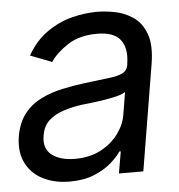

<svg xmlns="http://www.w3.org/2000/svg" viewBox="-45 -596 608 651"><g transform="rotate(-5 258.5 -270.5)"><path d="M167 12.7Q115.2 12.7 76.2 -7.1Q37.1 -26.9 18.3 -64.5Q-0.5 -102.1 7.8 -155.3Q16.1 -202.1 39.3 -231.4Q62.5 -260.7 96.2 -277.3Q129.9 -293.9 168.7 -302.2Q207.5 -310.5 246.1 -315.4Q296.9 -321.8 328.4 -325.4Q359.9 -329.1 376 -337.2Q392.1 -345.2 395.5 -365.2V-368.2Q403.8 -420.4 381.6 -449.5Q359.4 -478.5 301.8 -478.5Q242.2 -478.5 202.1 -452.4Q162.1 -426.3 142.6 -396.5L69.3 -424.8Q98.1 -474.6 138.4 -502.4Q178.7 -530.3 223.1 -541.5Q267.6 -552.7 308.6 -552.7Q335 -552.7 367.9 -546.6Q400.9 -540.5 429.9 -521.2Q459 -502 473.6 -463.1Q488.3 -424.3 477.5 -359.4L418 0H335L347.7 -74.2H342.8Q331.5 -56.6 308.3 -36.4Q285.2 -16.1 250 -1.7Q214.8 12.7 167 12.7ZM191.4 -62.5Q241.2 -62.5 278.6 -82Q315.9 -101.6 338.9 -132.6Q361.8 -163.6 367.2 -197.3L379.9 -274.4Q373.5 -268.1 354.7 -262.9Q335.9 -257.8 312.3 -253.9Q288.6 -250 266.1 -247.3Q243.7 -244.6 230.5 -243.2Q197.3 -238.8 167.5 -229.2Q137.7 -219.7 117.2 -201.2Q96.7 -182.6 91.8 -150.4Q84 -106.9 112.5 -84.7Q141.1 -62.5 191.4 -62.5Z"/></g></svg>

Font: Inter Tight
Style: Italic
Weight: 400
Italic angle: -9.39999°
Designer: Rasmus Andersson
Foundry: rsms
Version: Version 3.002